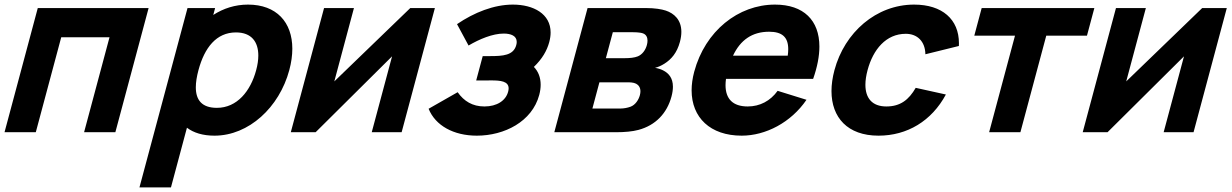

<svg xmlns="http://www.w3.org/2000/svg" viewBox="-23 -575 5356 835"><path d="M-3.3 0H132.7L243.3 -413H453.3L342.7 0H478.7L623.3 -540H141.3Z M1055.5 -555C999.5 -555 948.6 -538.5 904.5 -510L912.5 -540H792.5L583.5 240H720.5L790 -19.5C819.1 2.5 858.8 15 909.8 15C1058.8 15 1191.7 -108 1235.1 -270C1244 -303 1248.3 -334.3 1248.3 -363.1C1248.3 -478.3 1179.5 -555 1055.5 -555ZM920.2 -106C855 -106 828.6 -139.9 828.6 -195.3C828.6 -217.1 832.7 -242.3 840.1 -270C866.4 -368 918.1 -434 1003.1 -434C1071.4 -434 1100.4 -392.3 1100.4 -333.5C1100.4 -313.9 1097.2 -292.4 1091.1 -270C1066.8 -179 1008.2 -106 920.2 -106Z M1868.3 -540H1761.3L1430.9 -221L1516.3 -540H1386.3L1241.7 0H1349.7L1682.1 -330L1593.7 0H1723.7Z M2298.8 -284C2335.1 -319 2355.6 -354.5 2365.7 -392C2369.7 -407 2371.6 -420.9 2371.6 -433.8C2371.6 -514.8 2297.1 -555 2207.4 -555C2125.4 -555 2039.3 -521 1964.6 -470L2014.7 -377C2062.2 -405 2119.6 -429 2167.6 -429C2198.7 -429 2224.2 -419.3 2224.2 -392.8C2224.2 -388.7 2223.6 -384.1 2222.2 -379C2210.1 -334 2164.3 -331 2108.3 -331H2076.3L2047.9 -225H2079.9C2091.1 -225 2102.7 -225.3 2114 -225.3C2153.5 -225.3 2189 -221.8 2189 -190.7C2189 -186.4 2188.3 -181.5 2186.8 -176C2176.4 -137 2137.7 -112 2083.7 -112C2031.7 -112 1994.8 -135 1967.3 -174L1841 -102C1870.4 -29 1949.6 15 2050.6 15C2170.6 15 2291 -46 2322.1 -162C2326.3 -177.7 2328.3 -192.7 2328.3 -206.6C2328.3 -238.1 2317.8 -264.6 2298.8 -284Z M2387.7 0H2657.7C2692.7 0 2727.5 -3 2753.3 -10C2828.7 -30 2877.9 -83 2897.2 -155C2901.6 -171.3 2903.5 -185.6 2903.5 -197.9C2903.5 -236.2 2884.7 -256.9 2860.7 -269C2851.1 -274 2838.1 -278 2825.7 -280C2838.5 -283 2852.1 -289 2866.5 -298C2896.6 -317 2921.1 -345 2934 -393C2938.3 -409.1 2940.2 -423.5 2940.2 -436.5C2940.2 -488.9 2908.5 -517 2872.4 -529C2854 -535 2825.3 -540 2785.3 -540H2532.3ZM2611.9 -322 2642.2 -435H2725.2C2731.2 -435 2759.2 -435 2772.9 -430C2787.1 -425 2793 -413 2793 -398.3C2793 -392.2 2792 -385.7 2790.2 -379C2784.3 -357 2770.2 -338 2751.1 -330C2736.5 -324 2715.9 -322 2694.9 -322ZM2553.3 -103 2583.8 -217H2705.8C2714.8 -217 2731.8 -217 2743.2 -211C2753.4 -205.6 2762.2 -195.4 2762.2 -178C2762.2 -173 2761.5 -167.3 2759.8 -161C2754.4 -141 2740.5 -119 2719.4 -111C2706.1 -106 2689.3 -103 2675.3 -103Z M3134.3 -232H3513.3C3531.6 -284 3540.5 -331.1 3540.5 -372.3C3540.5 -486.4 3472.3 -555 3347.4 -555C3187.4 -555 3043.6 -440 2996.1 -263C2988.5 -234.5 2984.8 -207.4 2984.8 -182.1C2984.8 -63.8 3065.8 15 3202.6 15C3306.6 15 3416.9 -42 3484.4 -141L3358.9 -180C3327.1 -136 3281.7 -112 3228.7 -112C3164.4 -112 3132.3 -144.8 3132.3 -204.5C3132.3 -213.1 3133 -222.3 3134.3 -232ZM3321.7 -437C3378.1 -437 3405 -414 3405 -361.1C3405 -352.6 3404.3 -343.2 3402.9 -333H3164.9C3197.2 -401.5 3248.7 -437 3321.7 -437Z M3797.6 15C3922.6 15 4028.8 -49 4090.6 -164L3959.4 -193C3929.4 -141 3892.7 -112 3831.7 -112C3769.9 -112 3740.6 -148.3 3740.6 -206.3C3740.6 -225.3 3743.8 -246.8 3750 -270C3774.1 -360 3830.3 -428 3916.3 -428C3966.3 -428 4000.5 -395 4001.5 -339L4147.1 -375C4147.3 -379 4147.4 -383 4147.4 -387C4147.4 -490.9 4074.7 -555 3952.4 -555C3787.4 -555 3649.9 -434 3606 -270C3597.4 -237.9 3593.1 -207.3 3593.1 -178.9C3593.1 -64.1 3662.9 15 3797.6 15Z M4278.7 0H4414.7L4527.2 -420H4704.2L4736.3 -540H4246.3L4214.2 -420H4391.2Z M5312.3 -540H5205.3L4874.9 -221L4960.3 -540H4830.3L4685.7 0H4793.7L5126.1 -330L5037.7 0H5167.7Z"/></svg>

Font: Manrope
Style: ExtraBoldItalic
Weight: 800
Italic angle: -15°
Designer: Mikhail Sharanda
Foundry: Mikhail Sharanda
Version: Version 4.502;hotconv 1.0.109;makeotfexe 2.5.65596